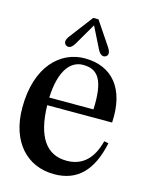

<svg xmlns="http://www.w3.org/2000/svg" viewBox="-110 -768 655 852"><g transform="rotate(15 218.0 -341.5)"><path d="M222 16C327 16 392 -46 420 -179L400 -183C374 -83 318 -56 260 -56C167 -56 117 -128 114 -272H412C422 -429 348 -516 222 -516C112 -516 10 -425 10 -233C10 -76 98 16 222 16ZM114 -307C119 -433 165 -486 222 -486C291 -486 323 -443 317 -307ZM128 -549C140 -542 153 -548 166 -570L223 -668L272 -570C283 -548 297 -542 309 -549C321 -556 322 -570 307 -592L235 -699H211L129 -591C113 -570 116 -556 128 -549Z"/></g></svg>

Font: RL Madena
Style: Regular
Weight: 400
Designer: I Kadek Wantara Putra
Foundry: Roughlines ID
Version: Version 1.000;Glyphs 3.1.2 (3151)